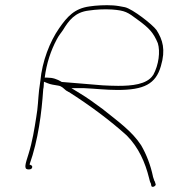

<svg xmlns="http://www.w3.org/2000/svg" viewBox="-20 -665 678 747"><path d="M137 -350 132 -314C128 -278 128 -248 121 -209C114 -164 106 -114 91 -66C79 -28 72 -8 88 -6H94C100 -6 104 -9 105 -13C107 -22 100 -22 95 -25C129 -121 142 -227 148 -315V-317C149 -322 150 -326 150 -330L151 -347L166 -341C178 -336 189 -335 206 -332C221 -330 228 -320 237 -313L247 -307H248C328 -256 408 -197 473 -138C519 -92 545 -33 560 28C562 37 564 44 567 49L569 59C573 67 590 57 585 50L582 40H581C579 34 577 29 575 22V21C566 -22 550 -64 529 -100C493 -155 440 -192 379 -241C349 -263 321 -284 289 -303L258 -322H308C351 -320 393 -315 437 -315C540 -315 586 -338 606 -408C625 -472 613 -510 589 -548C573 -570 496 -630 466 -637C450 -640 436 -643 420 -644C390 -646 354 -644 328 -640C270 -632 242 -601 210 -555C174 -503 144 -427 137 -350ZM154 -363C161 -419 178 -469 201 -512C208 -526 219 -539 225 -548C247 -584 271 -618 326 -624C352 -628 385 -630 416 -628C467 -624 476 -618 516 -588C560 -556 577 -538 594 -497C604 -465 598 -413 576 -373H575V-372C551 -336 492 -331 440 -331C419 -331 399 -332 379 -333C325 -338 265 -342 222 -346H220L219 -347C202 -357 186 -363 163 -363ZM237 -313H238L237 -314Z"/></svg>

Font: Stray Cat
Style: ExLtExtObl
Weight: 200
Version: Version 1.0